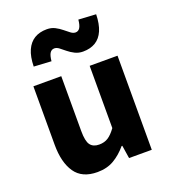

<svg xmlns="http://www.w3.org/2000/svg" viewBox="-137 -839 842 951"><g transform="rotate(-20 284.0 -363.5)"><path d="M214 12Q133.3 12 96.7 -41.5Q60.2 -95 60.2 -188V-496H207.1V-207Q207.1 -153.2 222 -133.3Q236.9 -113.3 268.5 -113.3Q296 -113.3 315.8 -126Q335.5 -138.6 356.8 -167.9V-496H503.7V0H384L373.3 -68.6H369.7Q338.8 -31.8 301.7 -9.9Q264.5 12 214 12ZM351 -573.4Q327.8 -573.4 308.6 -583.1Q289.4 -592.7 274.2 -605.3Q259.1 -617.9 246.4 -627.5Q233.7 -637.2 221.6 -637.2Q206.7 -637.2 198.3 -624.3Q189.8 -611.5 187 -582L95.1 -587.3Q96.2 -639.4 111.1 -672.7Q126.1 -706.1 153 -722.5Q180 -739 218.6 -739Q242.7 -739 261.3 -729.3Q280 -719.7 295.2 -707.1Q310.4 -694.5 323.2 -684.9Q336 -675.2 348.1 -675.2Q362.9 -675.2 371.3 -688.2Q379.8 -701.3 382.5 -730.4L474.4 -725.1Q473.2 -674 458.7 -640.2Q444.2 -606.5 416.9 -589.9Q389.6 -573.4 351 -573.4Z"/></g></svg>

Font: SourceSans3VF
Style: Regular
Weight: 200
Designer: Paul D. Hunt
Foundry: Adobe
Version: Version 3.052;hotconv 1.1.0;makeotfexe 2.6.0